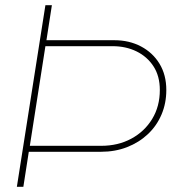

<svg xmlns="http://www.w3.org/2000/svg" viewBox="-20 -720 705 740"><path d="M45 0 155 -700H180L159 -565H421Q478 -565 523.5 -541Q569 -517 595 -474Q621 -431 621 -373Q621 -322 602.5 -278.5Q584 -235 550 -203Q516 -171 470 -153Q424 -135 369 -135H91L70 0ZM95 -158H370Q435 -158 486 -185.5Q537 -213 566.5 -261.5Q596 -310 596 -373Q596 -427 571.5 -464.5Q547 -502 506 -522Q465 -542 414 -542H155Z"/></svg>

Font: MuseoModerno Thin Thin
Style: Italic
Weight: 250
Italic angle: -9°
Version: Version 1.003